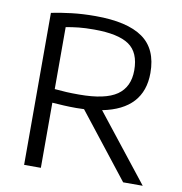

<svg xmlns="http://www.w3.org/2000/svg" viewBox="-83 -825 855 903"><g transform="rotate(10 344.5 -374.0)"><path d="M91.5 0V-726Q135.5 -735 187.2 -741.2Q239 -747.5 301 -747.5Q453 -747.5 527.2 -695.2Q601.5 -643 601.5 -528.5Q601.5 -355.5 408 -317L658 0H564.5L323.5 -307Q306 -306 286.5 -306Q253 -306 226.8 -307.5Q200.5 -309 171.5 -311V0ZM288.5 -370.5Q413 -370.5 468.8 -409.2Q524.5 -448 524.5 -527.5Q524.5 -613 472.5 -648.5Q420.5 -684 305.5 -684Q263 -684 232.5 -680.8Q202 -677.5 171.5 -672V-376Q203.5 -373 228 -371.8Q252.5 -370.5 288.5 -370.5Z"/></g></svg>

Font: Encode Sans Semi Expanded
Style: Regular
Weight: 400
Width: 6
Designer: Multiple Designers
Foundry: Impallari Type
Version: Version 3.000; ttfautohint (v1.8.3) -l 8 -r 50 -G 200 -x 14 